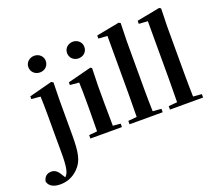

<svg xmlns="http://www.w3.org/2000/svg" viewBox="-262 -1066 1823 1585"><g transform="rotate(-20 649.5 -274.0)"><path d="M171 -655C213 -655 247 -685 247 -729C247 -770 213 -801 171 -801C129 -801 94 -770 94 -729C94 -685 129 -655 171 -655ZM13 271C65 271 121 255 171 205C229 147 243 78 243 -80V-388L246 -540L229 -550L27 -497V-473L106 -466C108 -418 109 -370 109 -304V-106C109 25 114 137 94 192C88 209 79 221 70 230L49 197C29 162 6 146 -24 146C-62 146 -87 167 -95 207C-86 246 -51 271 13 271Z M510 -655C552 -655 586 -685 586 -729C586 -770 552 -801 510 -801C468 -801 434 -770 434 -729C434 -685 468 -655 510 -655ZM445 0H651V-30L584 -36C583 -94 582 -180 582 -235V-388L586 -542L573 -550L366 -497V-473L445 -466C447 -418 448 -375 448 -308V-235L446 -37L374 -30V0Z M793 0H1009V-30L934 -36C932 -100 931 -172 931 -235V-651L935 -810L920 -819L718 -780V-753L796 -748V-235L794 -37L718 -30V0Z M1148 0H1364V-30L1289 -36C1287 -100 1286 -172 1286 -235V-651L1290 -810L1275 -819L1073 -780V-753L1151 -748V-235L1149 -37L1073 -30V0Z"/></g></svg>

Font: Noto Serif CJK HK
Style: Bold
Weight: 700
Designer: Ryoko NISHIZUKA 西塚涼子 (kana & ideographs); Frank Grießhammer (Latin, Greek & Cyrillic); Wenlong ZHANG 张文龙 (bopomofo); San
Foundry: Adobe
Version: Version 2.001;hotconv 1.1.0;makeotfexe 2.6.0